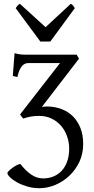

<svg xmlns="http://www.w3.org/2000/svg" viewBox="-20 -740 489 1004"><path d="M415 12.7Q415 64.5 394.8 106.9Q374.5 149.4 341.8 179.9Q309.1 210.4 268.3 227.3Q227.5 244.1 186.5 244.1Q151.9 244.1 121.1 234.9Q90.3 225.6 67.6 212.6Q44.9 199.7 31.7 186.3Q18.6 172.9 18.6 164.6Q18.6 161.6 25.4 154.5Q32.2 147.5 42.5 139.6Q52.7 131.8 64.5 125.2Q76.2 118.7 86.4 117.2Q114.7 153.8 143.8 173.3Q172.9 192.9 205.6 192.9Q234.9 192.9 259.8 182.6Q284.7 172.4 303 152.6Q321.3 132.8 331.5 103.8Q341.8 74.7 341.8 37.6Q341.8 4.9 331.1 -26.4Q320.3 -57.6 299.6 -81.8Q278.8 -106 248.8 -120.4Q218.8 -134.8 180.2 -133.8Q160.2 -133.8 140.9 -130.4Q121.6 -127 102.1 -120.1Q98.6 -122.6 93 -130.1Q87.4 -137.7 85 -141.6L293.9 -410.2H127.9Q120.1 -410.2 112.1 -407.2Q104 -404.3 96.4 -396.2Q88.9 -388.2 82.3 -373.8Q75.7 -359.4 70.8 -336.9L46.9 -342.8L56.2 -461.9Q66.4 -459 75.4 -457.3Q84.5 -455.6 94 -454.8Q103.5 -454.1 114.7 -454.1Q126.5 -454.1 142.1 -454.1H380.9L393.1 -433.1L199.2 -181.2Q207.5 -182.1 215.3 -182.6Q223.1 -183.1 231 -183.1Q270 -182.1 303.7 -168.9Q337.4 -155.8 362.1 -130.9Q386.7 -106 400.9 -69.8Q415 -33.7 415 12.7ZM243.2 -522.9H190.9L62 -697.3Q65.4 -702.1 67.9 -705.6Q70.3 -709 72.5 -711.4Q74.7 -713.9 77.4 -715.8Q80.1 -717.8 84 -720.2L218.3 -597.7L350.1 -720.2Q358.4 -715.8 361.8 -711.4Q365.2 -707 371.1 -697.3Z"/></svg>

Font: Gentium
Style: Regular
Weight: 400
Designer: J. Victor Gaultney
Version: Version 1.03; 2011; OFL 1.1 release